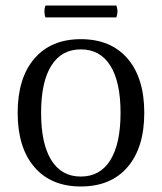

<svg xmlns="http://www.w3.org/2000/svg" viewBox="-20 -663 587 696"><path d="M44 -254Q44 -380 104.5 -450.5Q165 -521 273 -521Q382 -521 442.5 -450.5Q503 -380 503 -254Q503 -128 442.5 -57.5Q382 13 273 13Q165 13 104.5 -57.5Q44 -128 44 -254ZM417 -254Q417 -366 380 -425Q343 -484 273 -484Q203 -484 166 -425Q129 -366 129 -254Q129 -142 166 -82.5Q203 -23 273 -23Q343 -23 380 -82.5Q417 -142 417 -254ZM402 -643Q406 -629 406 -622Q406 -614 402 -600H145Q141 -609 141 -622Q141 -634 145 -643Z"/></svg>

Font: Arima Madurai
Style: Regular
Weight: 400
Designer: Joana Correia and Natanael Gama
Foundry: NDISCOVER
Version: Version 1.019